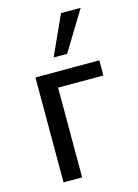

<svg xmlns="http://www.w3.org/2000/svg" viewBox="-114 -805 622 868"><g transform="rotate(-15 197.0 -371.0)"><path d="M73 0V-491H372V-420H160V0ZM176 -557 260 -742H352L239 -557Z"/></g></svg>

Font: Nunito Sans 10pt Condensed Medium
Style: Regular
Weight: 500
Width: 3
Designer: Vernon Adams
Foundry: Vernon Adams
Version: Version 3.101;gftools[0.9.27]